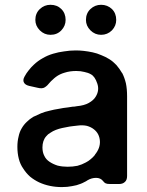

<svg xmlns="http://www.w3.org/2000/svg" viewBox="-20 -761 609 793"><path d="M188.5 -617.2Q163.1 -617.2 144.5 -635.7Q126 -654.3 126 -678.7Q126 -706.1 144.5 -723.6Q163.1 -741.2 188.5 -741.2Q215.8 -741.2 233.4 -723.6Q251 -706.1 251 -678.7Q251 -654.3 233.4 -635.7Q215.8 -617.2 188.5 -617.2ZM397.5 -617.2Q372.1 -617.2 353.5 -635.7Q335 -654.3 335 -678.7Q335 -706.1 353.5 -723.6Q372.1 -741.2 397.5 -741.2Q423.8 -741.2 442.4 -723.6Q460 -706.1 460 -678.7Q460 -654.3 442.4 -635.7Q423.8 -617.2 397.5 -617.2ZM431.6 -516.6Q416 -526.4 398.4 -533.2Q380.9 -541 362.3 -544.9Q343.8 -548.8 326.2 -550.8Q309.6 -552.7 293 -552.7Q268.6 -552.7 245.1 -548.8Q221.7 -545.9 199.2 -539.1Q175.8 -532.2 156.2 -520.5Q136.7 -509.8 120.1 -494.1Q108.4 -483.4 98.6 -470.7Q88.9 -459 81.1 -444.3Q73.2 -429.7 79.1 -419.9Q84 -410.2 100.6 -406.2Q109.4 -404.3 118.2 -402.3Q127 -400.4 135.7 -398.4Q154.3 -393.6 165 -400.4Q175.8 -407.2 185.5 -419.9Q190.4 -425.8 197.3 -431.6Q203.1 -437.5 210.9 -443.4Q226.6 -455.1 247.1 -460.9Q268.6 -467.8 294.9 -467.8Q313.5 -467.8 328.1 -463.9Q343.8 -460.9 355.5 -454.1Q372.1 -445.3 381.8 -416Q391.6 -387.7 375 -361.3Q366.2 -346.7 346.7 -335.9Q328.1 -325.2 296.9 -322.3Q288.1 -320.3 279.3 -320.3Q270.5 -319.3 260.7 -317.4Q260.7 -317.4 260.7 -317.4Q241.2 -315.4 222.7 -311.5Q203.1 -308.6 184.6 -303.7Q166 -299.8 149.4 -293Q132.8 -286.1 117.2 -278.3Q102.5 -269.5 90.8 -257.8Q78.1 -246.1 69.3 -230.5Q60.5 -215.8 56.6 -196.3Q51.8 -177.7 51.8 -154.3Q51.8 -127.9 57.6 -105.5Q63.5 -82 76.2 -64.5Q87.9 -45.9 104.5 -31.2Q121.1 -17.6 141.6 -7.8Q163.1 2 186.5 6.8Q210 11.7 235.4 11.7Q258.8 11.7 277.3 7.8Q296.9 4.9 313.5 -2Q321.3 -4.9 328.1 -8.8Q335 -11.7 341.8 -16.6Q358.4 -26.4 377 -26.4Q395.5 -26.4 406.2 -12.7Q409.2 -7.8 416 -3.9Q421.9 -1 434.6 -1Q447.3 -1 471.7 -1Q487.3 -1 496.1 -9.8Q504.9 -17.6 504.9 -34.2Q504.9 -143.6 504.9 -363.3Q504.9 -393.6 500 -417Q494.1 -441.4 484.4 -460Q484.4 -460 484.4 -459Q473.6 -477.5 460.9 -492.2Q447.3 -506.8 431.6 -516.6ZM334 -89.8Q318.4 -81.1 299.8 -76.2Q280.3 -72.3 258.8 -72.3Q237.3 -72.3 217.8 -77.1Q199.2 -83 184.6 -92.8Q169.9 -102.5 163.1 -117.2Q155.3 -131.8 155.3 -152.3Q155.3 -166 159.2 -177.7Q163.1 -189.5 170.9 -198.2Q177.7 -207 188.5 -212.9Q198.2 -219.7 210.9 -224.6Q223.6 -229.5 237.3 -232.4Q252 -235.4 267.6 -238.3Q274.4 -239.3 282.2 -240.2Q290 -241.2 299.8 -242.2Q321.3 -245.1 338.9 -241.2Q356.4 -236.3 368.2 -226.6Q390.6 -209 392.6 -178.7Q394.5 -149.4 372.1 -122.1Q372.1 -121.1 372.1 -121.1Q364.3 -111.3 354.5 -103.5Q345.7 -95.7 334 -89.8Z"/></svg>

Font: DeepSea
Style: Medium
Weight: 500
Designer: Stem
Version: Version 3.019;git-0a5106e0b